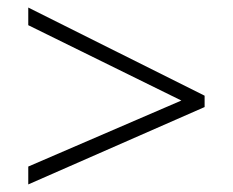

<svg xmlns="http://www.w3.org/2000/svg" viewBox="-20 -614 611 504"><path d="M517.1 -362.8V-333L54.2 -129.9V-176.8L456.1 -350.1L54.2 -547.9V-594.2Z"/></svg>

Font: Open Sans Hebrew Light
Style: Regular
Weight: 300
Foundry: Ascender Corporation, Yanek Iontef
Version: Version 2.001;PS 002.001;hotconv 1.0.70;makeotf.lib2.5.58329